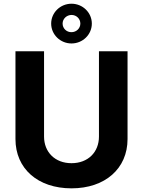

<svg xmlns="http://www.w3.org/2000/svg" viewBox="-20 -1003 769 1033"><path d="M512.4 -727.3V-268.1C512.4 -185 454.2 -125 364.7 -125C275.6 -125 217 -185 217 -268.1V-727.3H63.2V-255C63.2 -95.9 183.2 10.3 364.7 10.3C545.5 10.3 666.2 -95.9 666.2 -255V-727.3ZM255.3 -876.1C255.3 -817.1 304.3 -769.2 364.7 -769.2C425.1 -769.2 474.1 -817.1 474.1 -876.1C474.1 -935 425.1 -983 364.7 -983C304.3 -983 255.3 -935 255.3 -876.1ZM316.8 -876.1C316.8 -901.6 338.1 -922.2 364.7 -922.6C391.7 -922.6 412.3 -901.6 412.3 -876.1C412.3 -850.5 391 -829.9 364.7 -829.9C337.7 -829.5 316.8 -850.5 316.8 -876.1Z"/></svg>

Font: GiG Sans
Style: Bold
Weight: 700
Designer: Andreas Faust
Version: Version 1.100;FEAKit 1.0